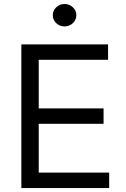

<svg xmlns="http://www.w3.org/2000/svg" viewBox="-20 -952 638 972"><path d="M88.1 0V-727.3H527V-649.1H176.1V-403.4H504.3V-325.3H176.1V-78.1H532.7V0ZM306.8 -818.2Q282.3 -818.2 264.7 -834.9Q247.2 -851.6 247.2 -875Q247.2 -898.4 264.7 -915.1Q282.3 -931.8 306.8 -931.8Q331.3 -931.8 348.9 -915.1Q366.5 -898.4 366.5 -875Q366.5 -851.6 348.9 -834.9Q331.3 -818.2 306.8 -818.2Z"/></svg>

Font: Inter Zeller
Style: Regular
Weight: 400
Designer: Rasmus Andersson; Joe Bland
Foundry: zeller
Version: Version 3.015;git-dec3a8cb1